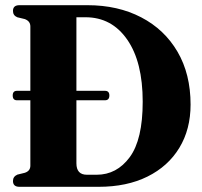

<svg xmlns="http://www.w3.org/2000/svg" viewBox="-20 -720 780 740"><path d="M30 -22.5Q30 -39.5 47 -47L75.5 -54Q97 -61 97 -81.5V-333.5H45.5Q29 -333.5 29 -352Q29 -370 45.5 -370H97V-618Q97 -638.5 75.5 -646.5L46.5 -653.5Q30 -660.5 30 -678Q30 -700 55 -700H317Q434.5 -700 524.2 -653.2Q614 -606.5 664.2 -520.5Q714.5 -434.5 714.5 -317Q714.5 -221.5 671.2 -150.2Q628 -79 548.5 -39.5Q469 0 360 0H55Q30 0 30 -22.5ZM352.5 -46.5Q430 -46.5 480 -114.2Q530 -182 530 -328Q530 -481.5 470.2 -567.5Q410.5 -653.5 309.5 -653.5H274.5V-370H384.5Q401.5 -370 401.5 -352Q401.5 -333.5 384.5 -333.5H274.5V-90.5Q274.5 -46.5 315 -46.5Z"/></svg>

Font: Fraunces 144pt S050
Style: Bold
Weight: 700
Version: Version 1.000; ttfautohint (v1.8.3)